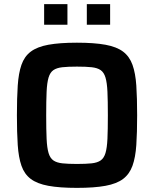

<svg xmlns="http://www.w3.org/2000/svg" viewBox="-20 -903 747 931"><path d="M353 8Q269 8 214.5 -2Q160 -12 129 -35.5Q98 -59 84 -99.5Q70 -140 66 -200Q62 -260 62 -344Q62 -428 66 -488Q70 -548 84 -588.5Q98 -629 129 -652.5Q160 -676 214.5 -686Q269 -696 353 -696Q437 -696 491.5 -686Q546 -676 577 -652.5Q608 -629 622.5 -588.5Q637 -548 641 -488Q645 -428 645 -344Q645 -260 641 -200Q637 -140 622.5 -99.5Q608 -59 577 -35.5Q546 -12 491.5 -2Q437 8 353 8ZM353 -108Q397 -108 424.5 -111Q452 -114 468 -125Q484 -136 491.5 -161Q499 -186 501 -230Q503 -274 503 -344Q503 -414 501 -458Q499 -502 491.5 -527Q484 -552 468 -563Q452 -574 424.5 -577Q397 -580 353 -580Q310 -580 282.5 -577Q255 -574 239 -563Q223 -552 215.5 -527Q208 -502 206 -458Q204 -414 204 -344Q204 -274 206 -230Q208 -186 215.5 -161Q223 -136 239 -125Q255 -114 282.5 -111Q310 -108 353 -108ZM194 -783V-883H307V-783ZM401 -783V-883H514V-783Z"/></svg>

Font: Saira Thin SemiBold
Style: Regular
Weight: 600
Version: Version 1.101